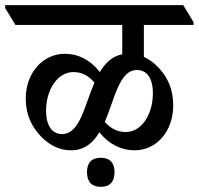

<svg xmlns="http://www.w3.org/2000/svg" viewBox="-64 -644 772 746"><path d="M212 -60C264 -60 298 -89 322 -130C359 -84 407 -60 459 -60C547 -60 609 -137 609 -234C609 -297 588 -342 554 -379C537 -398 517 -413 495 -423V-547H688V-558L648 -624H-44V-613L-4 -547H411V-433C372 -426 345 -399 324 -364C286 -412 240 -435 188 -435C101 -435 36 -359 36 -261C36 -197 60 -151 95 -114C127 -81 165 -60 212 -60ZM468 -372C503 -372 530 -346 530 -281C530 -200 486 -131 425 -131C393 -131 367 -144 343 -170C382 -260 399 -372 468 -372ZM115 -214C115 -296 160 -364 221 -364C253 -364 278 -352 303 -323C264 -234 247 -123 177 -123C143 -123 115 -150 115 -214ZM328 82C363 82 381 62 381 25C381 -11 363 -31 328 -31C292 -31 274 -12 274 25C274 63 293 82 328 82Z"/></svg>

Font: Noto Serif Devanagari SemiCondensed Medium
Style: Regular
Weight: 500
Width: 4
Designer: Universal Thirst, Indian Type Foundry and the Monotype Design Team
Foundry: Monotype Imaging Inc.
Version: Version 2.004